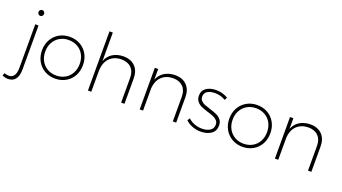

<svg xmlns="http://www.w3.org/2000/svg" viewBox="-123 -1405 4030 2262"><g transform="rotate(20 1891.5 -274.0)"><path d="M10 155Q54 156 77 123Q100 90 100 25V-521H141V29Q141 110 109.5 152Q78 194 17 194Q-17 194 -55 179L-44 144Q-20 153 10 155ZM156 -671Q156 -655 145.5 -644.5Q135 -634 121 -634Q107 -634 96.5 -644.5Q86 -655 86 -671Q86 -686 96.5 -696.5Q107 -707 121 -707Q135 -707 145.5 -696.5Q156 -686 156 -671Z M793 -261Q793 -185 760 -125.5Q727 -66 668.5 -32.5Q610 1 536 1Q463 1 404.5 -32.5Q346 -66 312.5 -125.5Q279 -185 279 -261Q279 -336 312.5 -395.5Q346 -455 404.5 -488.5Q463 -522 536 -522Q610 -522 668.5 -488.5Q727 -455 760 -395.5Q793 -336 793 -261ZM320 -261Q320 -196 348 -145Q376 -94 425 -66Q474 -38 536 -38Q598 -38 647.5 -66Q697 -94 724.5 -145Q752 -196 752 -261Q752 -325 724.5 -375.5Q697 -426 647.5 -454Q598 -482 536 -482Q474 -482 425 -454Q376 -426 348 -375.5Q320 -325 320 -261Z M1408 -318V0H1366V-310Q1366 -390 1321 -435Q1276 -480 1196 -480Q1100 -478 1046 -418Q992 -358 992 -255V0H950V-742H992V-385Q1018 -451 1072.5 -485.5Q1127 -520 1206 -522Q1301 -522 1354.5 -467.5Q1408 -413 1408 -318Z M2056 -318V0H2014V-310Q2014 -390 1969 -435Q1924 -480 1844 -480Q1755 -478 1701.5 -425.5Q1648 -373 1641 -282V0H1599V-521H1641V-388Q1667 -452 1721.5 -486Q1776 -520 1854 -522Q1949 -522 2002.5 -467.5Q2056 -413 2056 -318Z M2369 -484Q2311 -484 2275 -461.5Q2239 -439 2239 -394Q2239 -364 2257 -344Q2275 -324 2302 -313Q2329 -302 2375 -288Q2430 -271 2463 -256Q2496 -241 2519.5 -213Q2543 -185 2543 -139Q2543 -70 2491 -34.5Q2439 1 2362 1Q2307 1 2257 -18Q2207 -37 2171 -71L2190 -103Q2224 -71 2269.5 -54Q2315 -37 2364 -37Q2424 -37 2463.5 -62Q2503 -87 2503 -135Q2503 -167 2484.5 -187.5Q2466 -208 2438 -220Q2410 -232 2363 -246Q2309 -263 2277 -277.5Q2245 -292 2222 -319.5Q2199 -347 2199 -391Q2199 -456 2247.5 -489Q2296 -522 2370 -522Q2452 -522 2519 -481L2501 -447Q2443 -484 2369 -484Z M3142 -261Q3142 -185 3109 -125.5Q3076 -66 3017.5 -32.5Q2959 1 2885 1Q2812 1 2753.5 -32.5Q2695 -66 2661.5 -125.5Q2628 -185 2628 -261Q2628 -336 2661.5 -395.5Q2695 -455 2753.5 -488.5Q2812 -522 2885 -522Q2959 -522 3017.5 -488.5Q3076 -455 3109 -395.5Q3142 -336 3142 -261ZM2669 -261Q2669 -196 2697 -145Q2725 -94 2774 -66Q2823 -38 2885 -38Q2947 -38 2996.5 -66Q3046 -94 3073.5 -145Q3101 -196 3101 -261Q3101 -325 3073.5 -375.5Q3046 -426 2996.5 -454Q2947 -482 2885 -482Q2823 -482 2774 -454Q2725 -426 2697 -375.5Q2669 -325 2669 -261Z M3751 -318V0H3709V-310Q3709 -390 3664 -435Q3619 -480 3539 -480Q3450 -478 3396.5 -425.5Q3343 -373 3336 -282V0H3294V-521H3336V-388Q3362 -452 3416.5 -486Q3471 -520 3549 -522Q3644 -522 3697.5 -467.5Q3751 -413 3751 -318Z"/></g></svg>

Font: Gontserrat ExtraLight
Style: Regular
Weight: 275
Designer: Julieta Ulanovsky
Foundry: Julieta Ulanovsky
Version: Version 6.001